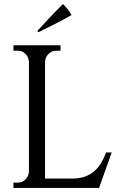

<svg xmlns="http://www.w3.org/2000/svg" viewBox="-20 -922 602 942"><path d="M163 -770Q195 -805 226 -838Q257 -871 289 -902Q301 -890 312 -876.5Q323 -863 331 -848Q290 -825 250 -804.5Q210 -784 169 -764ZM528 -174 466 0H46V-26H67Q90 -26 105 -41.5Q120 -57 122 -79V-620Q120 -642 105 -657.5Q90 -673 67 -673H46V-700H277V-673H256Q233 -673 218 -657.5Q203 -642 201 -620V-46H333Q370 -46 396.5 -55.5Q423 -65 442.5 -82Q462 -99 476 -122.5Q490 -146 501 -174Z"/></svg>

Font: Constantine
Style: Regular
Weight: 400
Designer: Dukom Design
Version: Version 1.001;PS 001.001;hotconv 1.0.56;makeotf.lib2.0.21325